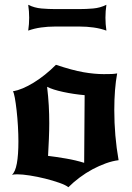

<svg xmlns="http://www.w3.org/2000/svg" viewBox="-20 -755 551 803"><path d="M214 -484Q283 -461 329 -453Q375 -445 414 -445Q436 -445 447.5 -445.5Q459 -446 470 -448Q458 -383 458 -295Q458 -187 476 -85Q451 -82 423 -72Q395 -62 367 -47Q339 -32 313 -12.5Q287 7 266 28Q255 19 228 9.5Q201 0 169 -8Q137 -16 105 -21Q73 -26 52 -26Q46 -26 40.5 -25.5Q35 -25 30 -24Q44 -36 50.5 -71.5Q57 -107 57 -164Q57 -193 55 -227.5Q53 -262 49.5 -293Q46 -324 42 -346Q38 -368 34 -373Q73 -380 121 -409.5Q169 -439 214 -484ZM334 -357Q288 -361 244 -370.5Q200 -380 177 -392Q182 -350 184 -313.5Q186 -277 186 -240Q186 -211 184.5 -174.5Q183 -138 181 -103Q215 -99 256 -92Q297 -85 332 -74ZM98 -735Q124 -722 153.5 -719.5Q183 -717 211 -717H312Q340 -717 369.5 -719.5Q399 -722 425 -735Q423 -721 422 -708Q421 -695 421 -681Q421 -667 422 -654Q423 -641 425 -627Q400 -636 371.5 -640Q343 -644 313 -644H210Q180 -644 151.5 -640Q123 -636 98 -627Q100 -641 101 -654Q102 -667 102 -681Q102 -695 101 -708Q100 -721 98 -735Z"/></svg>

Font: New Rocker
Style: Regular
Weight: 400
Designer: Pablo Impallari, Brenda Gallo, Rodrigo Fuenzalida
Foundry: Pablo Impallari, Brenda Gallo, Rodrigo Fuenzalida
Version: Version 1.000; ttfautohint (v0.93) -l 8 -r 50 -G 200 -x 14 -